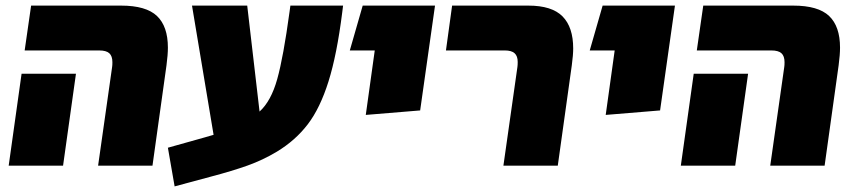

<svg xmlns="http://www.w3.org/2000/svg" viewBox="-20 -591 3058 685"><path d="M380 -352Q381 -358 381 -369Q381 -391 370 -401Q359 -411 334 -411H68L91 -571H412Q501 -571 540 -534Q579 -497 579 -421Q579 -396 574 -358L524 0H330ZM57 -328H251L205 0H11Z M1204 -571 1201 -547Q1182 -396 1152 -300.5Q1122 -205 1078 -147.5Q1034 -90 968 -50Q918 -20 863.5 -0.5Q809 19 733 39L603 74L579 -64L711 -101L742 -110L665 -571H862L906 -193Q947 -230 969 -308.5Q991 -387 1013 -549L1016 -571Z M1317 -411H1228L1274 -571H1532L1479 -197L1285 -181Z M1826 -352Q1827 -359 1827 -370Q1827 -391 1816 -401Q1805 -411 1781 -411H1571L1593 -571H1865Q1949 -571 1987 -532.5Q2025 -494 2025 -418Q2025 -395 2020 -358L1970 0H1776Z M2173 -411H2084L2130 -571H2388L2335 -197L2141 -181Z M2778 -352Q2779 -358 2779 -369Q2779 -391 2768 -401Q2757 -411 2732 -411H2466L2489 -571H2810Q2899 -571 2938 -534Q2977 -497 2977 -421Q2977 -396 2972 -358L2922 0H2728ZM2455 -328H2649L2603 0H2409Z"/></svg>

Font: FiraGO Heavy
Style: Italic
Weight: 900
Italic angle: -8°
Designer: bBox Type GmbH
Foundry: bBox Type GmbH
Version: Version 1.001